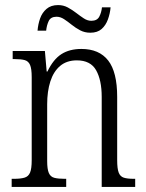

<svg xmlns="http://www.w3.org/2000/svg" viewBox="-20 -737 577 757"><path d="M26 0V-32H36Q61 -32 76.5 -36.5Q92 -41 98.5 -56.5Q105 -72 105 -105V-433Q105 -466 98.5 -481Q92 -496 77.5 -500Q63 -504 38 -504H30V-536H157L164 -455H167Q190 -503 222 -523.5Q254 -544 301 -544Q371 -544 406.5 -498.5Q442 -453 442 -355V-105Q442 -72 448 -56.5Q454 -41 468 -36.5Q482 -32 507 -32H513V0H381V-355Q381 -421 359 -460Q337 -499 283 -499Q243 -499 217 -477Q191 -455 178.5 -416Q166 -377 166 -326V-102Q166 -70 172.5 -55Q179 -40 194 -36Q209 -32 234 -32H241V0ZM336 -608Q314 -608 296 -617.5Q278 -627 262.5 -639.5Q247 -652 232.5 -661.5Q218 -671 203 -671Q180 -671 172 -654Q164 -637 162 -616H128Q130 -641 138 -664Q146 -687 163.5 -702Q181 -717 209 -717Q230 -717 247.5 -707.5Q265 -698 280.5 -686Q296 -674 310.5 -664.5Q325 -655 340 -655Q363 -655 371.5 -671.5Q380 -688 382 -708H416Q414 -684 405.5 -660.5Q397 -637 380.5 -622.5Q364 -608 336 -608Z"/></svg>

Font: Noto Serif Ethiopic Condensed Light
Style: Regular
Weight: 300
Width: 3
Designer: Monotype Design Team
Foundry: Monotype Imaging Inc.
Version: Version 2.102